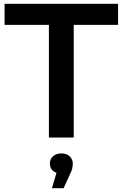

<svg xmlns="http://www.w3.org/2000/svg" viewBox="-20 -720 642 1005"><path d="M236 0V-590H4V-700H598V-590H366V0ZM252 265 288 143 301 188Q273 188 257 174Q241 160 241 136Q241 113 257.5 98Q274 83 301 83Q329 83 345 98.5Q361 114 361 136Q361 148 358 162Q355 176 345 195L313 265Z"/></svg>

Font: MOST Montserrat SemiBold
Style: Regular
Weight: 600
Designer: Julieta Ulanovsky
Foundry: Julieta Ulanovsky
Version: Version 8.000;March 11, 2024;FontCreator 15.0.0.2926 64-bit